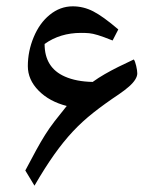

<svg xmlns="http://www.w3.org/2000/svg" viewBox="-20 -722 484 607"><path d="M89 -135 60 -183Q80 -221 94.5 -247.5Q109 -274 122.5 -295.5Q136 -317 152.5 -338.5Q169 -360 191 -387Q136 -401 102 -435.5Q68 -470 68 -513Q68 -560 86.5 -604.5Q105 -649 137 -675Q170 -702 210 -702Q244 -702 275 -686Q306 -670 354 -629L336 -594Q306 -606 289.5 -611Q273 -616 262 -617Q251 -618 236 -618Q170 -618 121 -583Q121 -508 185 -480Q221 -464 273 -463Q291 -476 311 -487.5Q331 -499 354 -510.5Q377 -522 403 -534Q407 -529 410.5 -514Q414 -499 414 -490Q414 -481 407.5 -470.5Q401 -460 388 -448.5Q375 -437 356 -424Q311 -394 275.5 -366Q240 -338 210.5 -306.5Q181 -275 151.5 -233.5Q122 -192 89 -135Z"/></svg>

Font: Noto Naskh Arabic UI
Style: Regular
Weight: 400
Designer: Monotype Design Team, David Williams, Mohamad Dakak and Nizar Qandah
Foundry: Monotype Imaging Inc.
Version: Version 2.014